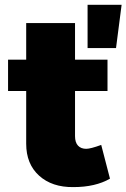

<svg xmlns="http://www.w3.org/2000/svg" viewBox="-20 -762 521 791"><path d="M340.8 -742.2H481L458 -564H340.8ZM335 -148.9Q353 -148.9 397 -165L433.1 -25.9Q373 8.8 282.2 8.8Q194.3 9.8 141.1 -38.3Q87.9 -86.4 87.9 -169.9V-387.2H13.2V-516.1H87.9V-667H289.1V-516.1H422.9V-387.2H289.1V-201.2Q289.1 -175.3 301.3 -162.1Q313.5 -148.9 335 -148.9Z"/></svg>

Font: Montserrat arm ExtraBold
Style: Regular
Weight: 800
Designer: Julieta Ulanovsky
Foundry: Julieta Ulanovsky
Version: Version 6.000;PS 006.000;hotconv 1.0.88;makeotf.lib2.5.64775